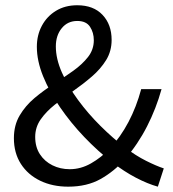

<svg xmlns="http://www.w3.org/2000/svg" viewBox="-20 -688 649 720"><path d="M235.8 12Q176.9 12 130.8 -10.2Q84.6 -32.5 58.3 -73.4Q32.1 -114.3 32.1 -169.7Q32.1 -218.4 53.8 -255.1Q75.5 -291.8 109.5 -320.4Q143.6 -348.9 182 -373.4Q220.3 -398 254.4 -422.3Q288.4 -446.6 310.1 -474.3Q331.8 -502 331.8 -537.1Q331.8 -565.7 317.6 -587.5Q303.3 -609.4 269.8 -609.4Q233.7 -609.4 211.6 -582.3Q189.4 -555.3 189.4 -513.8Q189.4 -467.3 212.2 -415.9Q234.9 -364.5 272.6 -313.2Q310.2 -262 356.6 -216Q402.9 -170 449.7 -134.3Q489.2 -104.3 527.5 -85.1Q565.7 -65.9 594.2 -56.5L571.9 12Q533.1 1.1 489.5 -21.7Q445.9 -44.5 400.5 -79.4Q346.6 -121.3 296 -174.2Q245.5 -227.1 205.3 -285.6Q165.1 -344.2 141.6 -402.1Q118.2 -460.1 118.2 -512.5Q118.2 -556.4 137.1 -591.6Q156 -626.9 190.1 -647.6Q224.2 -668.3 269.6 -668.3Q330.5 -668.3 364.5 -632.2Q398.6 -596.1 398.6 -538.3Q398.6 -496.2 378 -462.7Q357.3 -429.2 324.7 -401.2Q292.2 -373.1 255.3 -347.3Q218.4 -321.5 185.8 -295.6Q153.2 -269.7 132.6 -240.3Q112 -210.8 112 -174.6Q112 -136.7 129.6 -109.7Q147.2 -82.7 176.7 -68.1Q206.1 -53.5 241.5 -53.5Q282.9 -53.5 321.2 -75.3Q359.4 -97 391.7 -130.7Q432.2 -174.3 461.9 -230.7Q491.6 -287.1 509.5 -353.8H585.8Q565.6 -281.1 531.5 -214.3Q497.4 -147.4 449 -91.4Q408.7 -45.7 357.4 -16.8Q306.2 12 235.8 12Z"/></svg>

Font: Source Sans 3 VF
Style: Regular
Weight: 200
Designer: Paul D. Hunt
Foundry: Adobe
Version: Version 3.046;hotconv 1.0.118;makeotfexe 2.5.65603